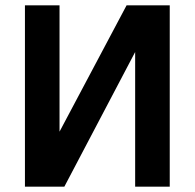

<svg xmlns="http://www.w3.org/2000/svg" viewBox="-20 -696 726 716"><path d="M73 0H220L484 -502V0H613V-676H452L202 -205V-676H73Z"/></svg>

Font: Fog Sans
Style: Bold
Weight: 700
Foundry: Intel Corporation
Version: Version 1.00